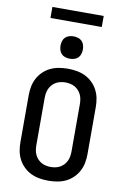

<svg xmlns="http://www.w3.org/2000/svg" viewBox="-117 -1194 834 1268"><g transform="rotate(10 300.0 -559.5)"><path d="M300 8Q270 8 240.5 3Q211 -2 184.5 -14.5Q158 -27 136 -48Q114 -69 100 -95.5Q86 -122 80.5 -151Q75 -180 75 -210V-525Q75 -555 80.5 -584Q86 -613 100 -639.5Q114 -666 136 -687Q158 -708 184.5 -720.5Q211 -733 240.5 -738Q270 -743 300 -743Q330 -743 359.5 -738Q389 -733 415.5 -720.5Q442 -708 464 -687Q486 -666 500 -639.5Q514 -613 519.5 -584Q525 -555 525 -525V-210Q525 -180 519.5 -151Q514 -122 500 -95.5Q486 -69 464 -48Q442 -27 415.5 -14.5Q389 -2 359.5 3Q330 8 300 8ZM300 -84Q316 -84 332.5 -87.5Q349 -91 363 -99Q377 -107 388 -119Q399 -131 406 -146Q413 -161 415.5 -177.5Q418 -194 418 -210V-525Q418 -541 415.5 -557.5Q413 -574 406 -589Q399 -604 388 -616Q377 -628 363 -636Q349 -644 332.5 -647.5Q316 -651 300 -651Q284 -651 267.5 -647.5Q251 -644 237 -636Q223 -628 212 -616Q201 -604 194 -589Q187 -574 184.5 -557.5Q182 -541 182 -525V-210Q182 -194 184.5 -177.5Q187 -161 194 -146Q201 -131 212 -119Q223 -107 237 -99Q251 -91 267.5 -87.5Q284 -84 300 -84ZM300 -810Q285 -810 270 -814.5Q255 -819 244.5 -829.5Q234 -840 229.5 -855Q225 -870 225 -885Q225 -900 229.5 -915Q234 -930 244.5 -940.5Q255 -951 270 -955.5Q285 -960 300 -960Q315 -960 330 -955.5Q345 -951 355.5 -940.5Q366 -930 370.5 -915Q375 -900 375 -885Q375 -870 370.5 -855Q366 -840 355.5 -829.5Q345 -819 330 -814.5Q315 -810 300 -810ZM128 -1053V-1127H472V-1053Z"/></g></svg>

Font: Iosevka Aile Semibold
Style: Regular
Weight: 600
Designer: Belleve Invis
Foundry: Belleve Invis
Version: Version 31.1.0; ttfautohint (v1.8.4)